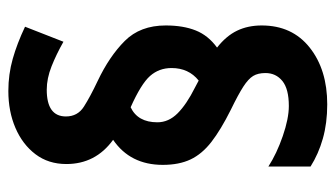

<svg xmlns="http://www.w3.org/2000/svg" viewBox="-192 -608 804 460"><g transform="rotate(-90 210.0 -378.0)"><path d="M45 -390Q45 -468 105 -509Q47 -551 47 -621Q47 -664 70.5 -695Q94 -726 133.5 -743Q173 -760 222 -760Q262 -760 299 -749.5Q336 -739 376 -720L340 -628Q310 -645 281 -656.5Q252 -668 225 -668Q161 -668 161 -622Q161 -594 184.5 -579Q208 -564 246 -546Q305 -518 342 -481Q379 -444 379 -383Q379 -341 367 -311Q355 -281 326 -260Q354 -238 366.5 -212Q379 -186 379 -153Q379 -80 326 -38Q273 4 190 4Q145 4 108 -6.5Q71 -17 41 -36V-137Q72 -117 114 -102.5Q156 -88 186 -88Q227 -88 246 -103.5Q265 -119 265 -144Q265 -162 258 -173.5Q251 -185 232.5 -197Q214 -209 177 -227Q129 -251 100 -273.5Q71 -296 58 -323.5Q45 -351 45 -390ZM147 -403Q147 -376 168.5 -354.5Q190 -333 230 -313L247 -304Q277 -328 277 -369Q277 -399 258 -420.5Q239 -442 183 -467Q147 -450 147 -403Z"/></g></svg>

Font: Noto Sans Malayalam Condensed
Style: Bold
Weight: 700
Width: 3
Designer: Jelle Bosma - Monotype Design Team
Foundry: Monotype Imaging Inc.
Version: Version 2.104; ttfautohint (v1.8.4.7-5d5b)